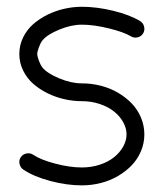

<svg xmlns="http://www.w3.org/2000/svg" viewBox="-20 -559 494 579"><path d="M226.8 -538.6Q271.7 -538.6 321.4 -526.5Q371.1 -514.4 402.6 -495.4Q411.9 -489.7 414.6 -478.6Q417.2 -467.5 411.6 -458.3Q406 -449 395 -446.4Q384 -443.8 374.8 -449.5Q352.8 -462.6 307.6 -473.6Q262.5 -484.6 226.8 -484.6Q194.8 -484.6 158.4 -469.6Q122.1 -454.6 107.9 -437Q102.5 -430.4 97.4 -416.7Q92.3 -403.1 92.3 -396.2Q92.3 -389.4 97.4 -375.7Q102.5 -362.1 107.9 -355.5Q122.1 -337.9 158.4 -322.8Q194.8 -307.6 226.8 -307.6Q256.1 -307.6 284.2 -300.4Q312.3 -293.2 335.8 -279.4Q359.4 -265.6 377.2 -247.1Q395 -228.5 405.2 -204.3Q415.3 -180.2 415.3 -153.8Q415.3 -127.4 405.2 -103.3Q395 -79.1 377.2 -60.5Q359.4 -42 335.8 -28.2Q312.3 -14.4 284.2 -7.2Q256.1 0 226.8 0Q181.2 0 131.3 -13.3Q81.5 -26.6 50.3 -47.6Q41.3 -53.7 38.9 -64.8Q36.6 -75.9 42.7 -85Q48.8 -94 59.9 -96.2Q71 -98.4 80.1 -92.3Q102.5 -77.1 146.5 -65.6Q190.4 -54 226.8 -54Q255.9 -54 281.4 -62.5Q306.9 -71 324.2 -85.1Q341.6 -99.1 351.6 -117.2Q361.6 -135.3 361.6 -153.8Q361.6 -172.4 351.6 -190.4Q341.6 -208.5 324.2 -222.5Q306.9 -236.6 281.4 -245.2Q255.9 -253.9 226.8 -253.9Q200.9 -253.9 174.6 -259.8Q148.2 -265.6 123.8 -277.6Q99.4 -289.6 80.3 -306.2Q61.3 -322.8 49.8 -346.2Q38.3 -369.6 38.3 -396.2Q38.3 -422.9 49.8 -446.3Q61.3 -469.7 80.3 -486.3Q99.4 -502.9 123.8 -514.9Q148.2 -526.9 174.6 -532.7Q200.9 -538.6 226.8 -538.6Z"/></svg>

Font: Tecnico
Style: Fino
Weight: 400
Version: Version 1.3